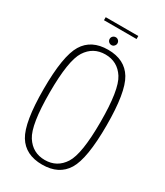

<svg xmlns="http://www.w3.org/2000/svg" viewBox="-203 -902 852 990"><g transform="rotate(30 223.0 -407.0)"><path d="M218.5 4Q119 4 75 -68Q31 -140 31 -337.5Q31 -534.5 75 -607Q119 -679.5 218.5 -679.5Q318 -679.5 362 -606.8Q406 -534 406 -337.5Q406 -140 362 -68Q318 4 218.5 4ZM218.5 -23.5Q291 -23.5 330.5 -85Q370 -146.5 370 -337.5Q370 -528.5 330.5 -590Q291 -651.5 218.5 -651.5Q146 -651.5 106.5 -590Q67 -528.5 67 -337.5Q67 -146.5 106.5 -85Q146 -23.5 218.5 -23.5ZM220.5 -708.5Q210.5 -708.5 203.5 -715.2Q196.5 -722 196.5 -732Q196.5 -741.5 203.2 -748.2Q210 -755 220.5 -755Q229.5 -755 236.2 -748.2Q243 -741.5 243 -732Q243 -722.5 236.2 -715.5Q229.5 -708.5 220.5 -708.5ZM123 -800.5V-818.5H317V-800.5Z"/></g></svg>

Font: Anybody ExtraLight
Style: Regular
Weight: 200
Designer: Tyler Finck
Foundry: Etcetera Type Company
Version: Version 1.010; ttfautohint (v1.8.3) -l 8 -r 50 -G 200 -x 14 